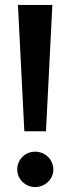

<svg xmlns="http://www.w3.org/2000/svg" viewBox="-20 -741 288 781"><path d="M53 -721 79 -207H167L193 -721ZM123 -124C82 -124 50 -92 50 -51C50 -12 84 20 123 20C162 20 197 -11 197 -51C197 -92 164 -124 123 -124Z"/></svg>

Font: LaHaus Display SemiBold
Style: Regular
Weight: 600
Designer: We are Make, BastardaType, Dalton Maag Ltd
Foundry: BastardaType, Dalton Maag Ltd
Version: Version 3.100;Glyphs 3.3 (3331)